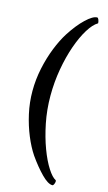

<svg xmlns="http://www.w3.org/2000/svg" viewBox="-131 -775 535 947"><g transform="rotate(15 137.0 -302.0)"><path d="M241.2 126Q218.8 126 185.1 91.8Q151.4 57.6 117.2 8.8Q92.8 -27.3 72.3 -76.7Q51.8 -126 39.1 -182.6Q26.4 -239.3 26.4 -297.9Q26.4 -356.4 38.6 -414.1Q50.8 -471.7 70.8 -522Q90.8 -572.3 114.3 -609.4Q149.4 -664.1 184.6 -697.3Q219.7 -730.5 241.2 -730.5Q246.1 -730.5 249.5 -721.2Q252.9 -711.9 252.9 -705.1Q252.9 -703.1 252 -703.1Q228.5 -689.5 204.6 -650.9Q180.7 -612.3 161.1 -556.6Q141.6 -501 129.9 -434.6Q118.2 -368.2 118.2 -297.9Q118.2 -226.6 131.8 -159.2Q145.5 -91.8 166 -37.1Q186.5 17.6 209.5 53.2Q232.4 88.9 251 97.7Q252.9 99.6 252.9 103.5Q252.9 109.4 249.5 117.7Q246.1 126 241.2 126Z"/></g></svg>

Font: Crimson Text SemiBold
Style: Regular
Weight: 600
Designer: Sebastian Kosch
Foundry: Sebastian Kosch
Version: Version 1.100; ttfautohint (v1.8.4)